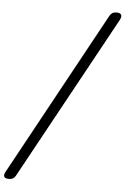

<svg xmlns="http://www.w3.org/2000/svg" viewBox="-62 -876 725 1052"><g transform="rotate(5 300.0 -350.0)"><path d="M8 89 498 -808Q504 -819 513 -824.5Q522 -830 536 -830Q550 -830 557.5 -824.5Q565 -819 563 -807Q562 -803 560.5 -798.5Q559 -794 556 -789L65 108Q59 119 50 124.5Q41 130 27 130Q13 130 5.5 124.5Q-2 119 0 107Q1 103 3 98.5Q5 94 8 89Z"/></g></svg>

Font: Maple Mono NL ExtraLight
Style: Italic
Weight: 275
Italic angle: -10°
Monospace: yes
Designer: subframe7536
Version: Version 7.000